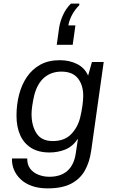

<svg xmlns="http://www.w3.org/2000/svg" viewBox="-20 -853 640 1059"><path d="M243 186Q193 186 155.5 172.5Q118 159 93.5 135.5Q69 112 57 83Q45 54 46 21H130Q130 56 147 78Q164 100 192.5 111Q221 122 252 122Q315 122 352 89Q389 56 398 -8L410 -88Q381 -45 340.5 -28.5Q300 -12 253 -12Q192 -12 151.5 -37.5Q111 -63 91 -108.5Q71 -154 71 -215Q71 -275 85 -330Q99 -385 128 -428Q157 -471 202 -496Q247 -521 310 -521Q363 -521 405 -500Q447 -479 466 -436L487 -511H552L483 -22Q474 42 447.5 88.5Q421 135 371.5 160.5Q322 186 243 186ZM271 -75Q336 -75 372.5 -113Q409 -151 422 -204Q430 -237 434.5 -269Q439 -301 439 -325Q439 -384 409.5 -421Q380 -458 319 -458Q263 -458 224.5 -425.5Q186 -393 169 -328Q162 -298 158 -271Q154 -244 154 -224Q154 -160 181.5 -117.5Q209 -75 271 -75ZM418 -833 417 -824Q393 -800 377.5 -771Q362 -742 357 -713H396L381 -606H293L306 -699Q311 -733 327 -769Q343 -805 371 -833Z"/></svg>

Font: Chivo Mono Medium Light
Style: Italic
Weight: 300
Italic angle: -8.05°
Monospace: yes
Version: Version 1.008